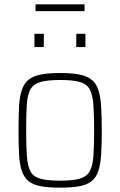

<svg xmlns="http://www.w3.org/2000/svg" viewBox="-20 -853 552 881"><path d="M256 8Q202 8 167 1.5Q132 -5 111.5 -21.5Q91 -38 80.5 -68Q70 -98 67.5 -143.5Q65 -189 65 -254Q65 -319 67.5 -365Q70 -411 80.5 -441Q91 -471 111.5 -487.5Q132 -504 167 -511Q202 -518 256 -518Q310 -518 344.5 -511Q379 -504 400 -487.5Q421 -471 431 -441Q441 -411 444 -365Q447 -319 447 -254Q447 -189 444 -143.5Q441 -98 431 -68Q421 -38 400 -21.5Q379 -5 344.5 1.5Q310 8 256 8ZM255 -24Q314 -24 345.5 -33Q377 -42 391 -66Q405 -90 408.5 -135.5Q412 -181 412 -254Q412 -327 408.5 -373Q405 -419 391.5 -443.5Q378 -468 346 -477Q314 -486 256 -486Q199 -486 166.5 -477Q134 -468 120 -443.5Q106 -419 103 -373Q100 -327 100 -254Q100 -181 103.5 -135.5Q107 -90 120 -66Q133 -42 165.5 -33Q198 -24 255 -24ZM138 -637V-698H181V-637ZM330 -637V-698H372V-637ZM143 -802V-833H368V-802Z"/></svg>

Font: Saira SemiCondensed Thin
Style: Regular
Weight: 250
Width: 4
Designer: Hector Gatti with collaboration of the Omnibus-Type team
Foundry: Omnibus-Type
Version: Version 1.101